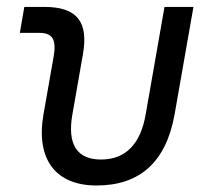

<svg xmlns="http://www.w3.org/2000/svg" viewBox="-20 -538 626 567"><path d="M265.1 9.8C393.6 9.8 470.7 -60.5 495.6 -200.2L551.3 -517.6H465.8L410.2 -200.2C395 -111.8 350.1 -66.9 278.3 -66.9C207 -66.9 178.2 -111.8 193.8 -200.2L224.6 -376C242.2 -474.1 207.5 -517.6 110.4 -517.6H51.8L38.6 -440.9H96.2C134.8 -440.9 147 -421.4 138.7 -372.6L108.4 -200.2C85.4 -68.4 143.6 9.8 265.1 9.8Z"/></svg>

Font: Cascadia Mono SemiLight
Style: Italic
Weight: 350
Italic angle: -10°
Monospace: yes
Designer: Aaron Bell
Foundry: Saja Typeworks
Version: Version 2404.023